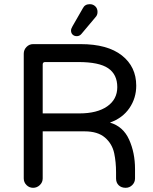

<svg xmlns="http://www.w3.org/2000/svg" viewBox="-20 -894 735 920"><path d="M93.8 -39.1V-636.7Q93.8 -655.3 106.9 -668.9Q120.1 -682.6 138.7 -682.6H366.2Q495.1 -682.6 564 -628.4Q632.8 -574.2 632.8 -483.4Q632.8 -423.8 600.1 -376Q567.4 -328.1 506.8 -306.6Q570.3 -288.1 598.6 -225.1Q627 -162.1 627 -84V-39.1Q627 -20.5 613.8 -7.3Q600.6 5.9 582 5.9Q561.5 5.9 548.8 -6.3Q536.1 -18.6 536.1 -39.1V-68.4Q536.1 -117.2 527.3 -159.2Q517.6 -205.1 482.9 -234.9Q448.2 -264.6 385.7 -264.6H184.6V-39.1Q184.6 -20.5 170.9 -7.3Q157.2 5.9 138.7 5.9Q120.1 5.9 106.9 -7.3Q93.8 -20.5 93.8 -39.1ZM360.4 -350.6Q445.3 -350.6 493.7 -384.3Q542 -418 542 -476.6Q542 -537.1 498.5 -566.9Q455.1 -596.7 355.5 -596.7H196.3Q184.6 -596.7 184.6 -585V-350.6ZM327.1 -767.6 377 -854.5Q386.7 -874 410.2 -874Q425.8 -874 436.5 -863.8Q447.3 -853.5 447.3 -836.9Q447.3 -821.3 437.5 -811.5L370.1 -731.4Q361.3 -720.7 347.7 -720.7Q335.9 -720.7 328.1 -728Q320.3 -735.4 320.3 -748Q320.3 -755.9 327.1 -767.6Z"/></svg>

Font: jf-openhuninn-2.0
Style: Regular
Weight: 400
Designer: [Kosugi Maru]
Designed by MOTOYA      

[Varela Round]
Joe Prince (Latin component); Avraham Cornfeld (Hebrew component)
Foundry: justfont CO.,LTD.
Version: 2.0